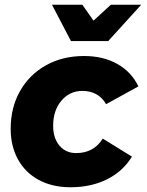

<svg xmlns="http://www.w3.org/2000/svg" viewBox="-20 -783 620 809"><path d="M25 -240Q25 -330 64.5 -399.5Q104 -469 174 -508Q244 -547 334 -547Q415 -547 474.5 -513.5Q534 -480 563 -419L427 -344Q412 -371 386.5 -385.5Q361 -400 327 -400Q274 -400 239 -359Q204 -318 204 -253Q204 -201 230.5 -169.5Q257 -138 301 -138Q375 -138 413 -199L536 -123Q498 -61 431 -27.5Q364 6 277 6Q201 6 144 -24.5Q87 -55 56 -111Q25 -167 25 -240ZM447 -763H575L436 -610H279L199 -763H327L374 -696Z"/></svg>

Font: Gontserrat
Style: Bold Italic
Weight: 700
Italic angle: -11.3°
Designer: Julieta Ulanovsky
Foundry: Julieta Ulanovsky
Version: Version 6.001